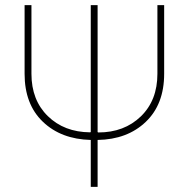

<svg xmlns="http://www.w3.org/2000/svg" viewBox="-20 -731 737 751"><path d="M595.7 -442.4V-710.9H622.1V-442.4Q622.1 -322.8 550 -254.2Q478 -185.5 361.8 -183.6V0H335V-183.6Q218.8 -186.5 147.5 -254.9Q76.2 -323.2 76.2 -442.4V-710.9H103V-442.4Q103 -339.4 167 -276.9Q231 -214.4 332 -213.4L335 -214.4V-710.9H361.8V-214.4L364.7 -212.9Q465.8 -212.9 530.8 -275.6Q595.7 -338.4 595.7 -442.4Z"/></svg>

Font: Roboto-Thin
Style: Regular
Weight: 250
Designer: Google
Version: Version 1.100141; 2013; ttfautohint (v0.94.14-c901) -l 8 -r 